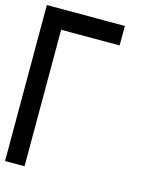

<svg xmlns="http://www.w3.org/2000/svg" viewBox="-120 -976 739 951"><g transform="rotate(15 250.0 -500.0)"><path d="M0 -100V-900H400V-800H100V-100Z"/></g></svg>

Font: GalmuriMono9 Regular
Style: Regular
Weight: 400
Designer: Lee Minseo (quiple)
Version: Version 2.399;hotconv 1.1.1;makeotfexe 2.6.0 DEVELOPMENT